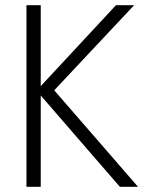

<svg xmlns="http://www.w3.org/2000/svg" viewBox="-20 -720 561 740"><path d="M82 -700H137V-388L427 -700H497L189 -372L512 0H442L137 -352V0H82Z"/></svg>

Font: Jost* Light
Style: Regular
Weight: 300
Version: Version 3.7